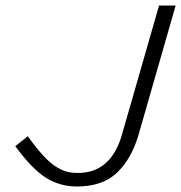

<svg xmlns="http://www.w3.org/2000/svg" viewBox="-20 -675 665 705"><path d="M263.2 9.8Q200.7 9.8 149.9 -21.5Q99.1 -52.7 36.1 -138.2L82 -174.8Q113.3 -131.3 138.7 -103.8Q164.1 -76.2 186.3 -62.5Q208.5 -48.8 226.1 -44.4Q243.7 -40 266.1 -40Q388.2 -40 428.2 -182.1L564 -654.8H625L488.8 -180.2Q461.9 -89.4 408.4 -39.8Q355 9.8 263.2 9.8Z"/></svg>

Font: IntelOne Mono Light
Style: Italic
Weight: 300
Italic angle: -16°
Designer: Fred Shallcrass
Foundry: Frere-Jones Type LLC
Version: Version 1.200;hotconv 1.1.0;makeotfexe 2.6.0;FJTRelease1.2